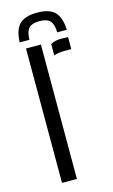

<svg xmlns="http://www.w3.org/2000/svg" viewBox="-115 -782 489 828"><g transform="rotate(-15 129.0 -368.5)"><path d="M140.5 -737Q194.5 -737 218.8 -712.8Q243 -688.5 245.5 -632.5H202.5Q202 -668.5 188 -683.8Q174 -699 140.5 -699Q107 -699 93 -683.8Q79 -668.5 78.5 -632.5H35Q37 -688.5 61.5 -712.8Q86 -737 140.5 -737ZM54.5 0V-600H121V0ZM164.5 -539.5V-590Q181.5 -601.5 211 -601.5Q219 -601.5 227.8 -601Q236.5 -600.5 242.5 -600.5V-547H211.5Q183 -547 164.5 -539.5Z"/></g></svg>

Font: Big Shoulders Stencil Display Thin
Style: Regular
Weight: 400
Version: Version 2.001